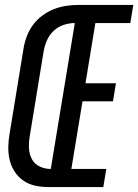

<svg xmlns="http://www.w3.org/2000/svg" viewBox="-20 -755 558 775"><path d="M173 0 294 -735H518L506 -662H365L325 -419H448L436 -346H313L268 -73H409L397 0ZM173 0Q146 0 120 -6Q94 -12 73.5 -26.5Q53 -41 39 -62.5Q25 -84 19 -109.5Q13 -135 13.5 -162.5Q14 -190 19 -217L75 -559Q79 -584 88 -608Q97 -632 112.5 -653.5Q128 -675 150 -691.5Q172 -708 196 -717.5Q220 -727 245 -731Q270 -735 294 -735L282 -662Q260 -662 237 -654.5Q214 -647 196.5 -630.5Q179 -614 169.5 -592Q160 -570 156 -547L100 -205Q96 -181 97 -157Q98 -133 108.5 -113Q119 -93 140 -83Q161 -73 185 -73Z"/></svg>

Font: Iosevka Term Curly Md Obl
Style: Regular
Weight: 500
Italic angle: -9°
Designer: Belleve Invis
Foundry: Belleve Invis
Version: Version 32.3.0